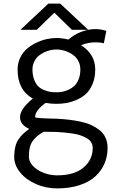

<svg xmlns="http://www.w3.org/2000/svg" viewBox="-20 -776 653 1071"><path d="M161.1 -388.2Q161.1 -355.5 170.7 -331.3Q180.2 -307.1 193.6 -294.2Q207 -281.2 226.6 -273.4Q246.1 -265.6 261.7 -263.4Q277.3 -261.2 294.9 -261.2Q311.5 -261.2 328.1 -264.2Q344.7 -267.1 363.3 -275.9Q381.8 -284.7 395.8 -298.1Q409.7 -311.5 418.9 -334.7Q428.2 -357.9 428.2 -388.2Q428.2 -411.6 419.2 -431.2Q410.2 -450.7 395.8 -463.1Q381.3 -475.6 363.3 -484.1Q345.2 -492.7 327.9 -496.3Q310.5 -500 294.9 -500Q279.3 -500 262 -496.3Q244.6 -492.7 226.3 -484.1Q208 -475.6 193.8 -463.1Q179.7 -450.7 170.4 -431.2Q161.1 -411.6 161.1 -388.2ZM91.8 -122.1Q91.8 -168.5 163.1 -226.1Q78.1 -273.9 78.1 -388.2Q78.1 -423.8 92.8 -454.1Q107.4 -484.4 130.6 -504.2Q153.8 -523.9 183.1 -537.8Q212.4 -551.8 240.7 -557.9Q269 -564 294.9 -564Q326.2 -564 361.8 -555.2Q392.6 -583 432.9 -598.4Q473.1 -613.8 513.2 -613.8Q540 -613.8 573.2 -604L559.1 -534.2Q541 -540 513.2 -540Q471.7 -540 432.1 -523.9Q511.2 -473.6 511.2 -388.2Q511.2 -342.8 496.3 -307.4Q481.4 -272 459 -251.7Q436.5 -231.4 406.2 -218.5Q376 -205.6 349.1 -201.2Q322.3 -196.8 294.9 -196.8Q263.7 -196.8 234.9 -202.1Q175.8 -160.2 175.8 -122.1Q177.7 -120.1 188.2 -118.7Q198.7 -117.2 214.6 -116.5Q230.5 -115.7 245.1 -115.2Q259.8 -114.7 275.6 -114.3Q291.5 -113.8 295.9 -113.8Q333 -111.8 362.8 -108.4Q392.6 -105 427.2 -97.9Q461.9 -90.8 487.5 -79.1Q513.2 -67.4 535.2 -50.3Q557.1 -33.2 568.6 -7.8Q580.1 17.6 580.1 49.8Q580.1 96.2 563 136.2Q545.9 176.3 512.2 207.5Q478.5 238.8 423.8 256.8Q369.1 274.9 298.8 274.9Q236.8 274.9 181.4 251Q126 227.1 92.5 186Q59.1 145 59.1 98.1Q59.6 66.4 65.4 42.5Q71.3 18.6 84 0.2Q96.7 -18.1 109.4 -29.8Q122.1 -41.5 143.1 -57.1Q91.8 -79.6 91.8 -122.1ZM298.8 202.1Q395 202.1 446 158.4Q497.1 114.7 497.1 49.8Q497.1 32.2 488.8 18.3Q480.5 4.4 464.4 -4.9Q448.2 -14.2 430.4 -20.5Q412.6 -26.9 387.2 -30.8Q361.8 -34.7 341.8 -36.6Q321.8 -38.6 294.9 -40Q286.1 -40 261.7 -40.5Q237.3 -41 223.1 -41Q201.7 -27.8 189.9 -18.6Q178.2 -9.3 165.3 6.8Q152.3 22.9 146.7 45.2Q141.1 67.4 141.1 98.1Q141.1 126 164.6 150.4Q188 174.8 224.4 188.5Q260.7 202.1 298.8 202.1ZM250 -755.9H315.9L472.2 -609.9H380.9L283.2 -705.1L185.1 -609.9H94.2Z"/></svg>

Font: Junction Regular
Style: Regular
Weight: 500
Designer: Caroline Hadilaksono
Foundry: Caroline Hadilaksono
Version: Version 1.056